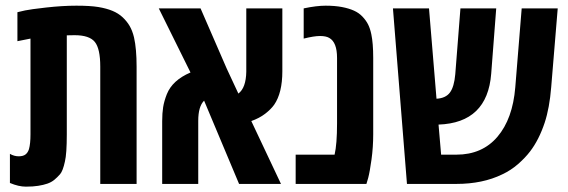

<svg xmlns="http://www.w3.org/2000/svg" viewBox="-20 -660 2040 689"><path d="M15.6 -3.4V-107.9Q30.8 -99.1 46.9 -99.1Q63 -99.1 71.5 -105.7Q80.1 -112.3 84 -125Q89.4 -144.5 89.4 -177.7V-521.5L42.5 -512.2V-616.2Q52.2 -618.7 70.1 -622.6Q87.9 -626.5 146.2 -633.1Q204.6 -639.6 254.2 -639.6Q303.7 -639.6 333 -634.8Q362.3 -629.9 383.5 -621.1Q404.8 -612.3 420.2 -597.9Q435.5 -583.5 445.3 -566.7Q455.1 -549.8 460.9 -525.9Q470.2 -485.4 470.2 -420.4V0H339.8V-420.9Q339.8 -485.4 320.3 -509.5Q300.8 -533.7 247.6 -533.7Q230.5 -533.7 219.7 -533.2V-177.7Q219.7 -107.9 212.9 -80.1Q205.6 -46.4 195.6 -34.9Q185.5 -23.4 174.8 -14.6Q164.1 -5.9 149.9 -1Q135.7 3.9 117.2 6.8Q98.6 9.8 72.8 9.8Q46.9 9.8 15.6 -3.4Z M993.2 -629.9V-404.3Q993.2 -326.7 963.9 -284.2Q952.1 -267.6 931.4 -251.7Q910.6 -235.8 881.8 -225.6L988.3 0H837.9L712.4 -298.8Q691.4 -277.8 691.4 -226.6V0H562V-225.1Q562 -253.4 565.4 -275.1Q568.8 -296.9 578.6 -321.8Q598.6 -372.1 663.6 -399.9L549.8 -629.9H699.7L793.5 -414.1L835.4 -324.2Q862.8 -344.7 863.8 -402.8V-629.9Z M1161.6 -523.9Q1149.9 -530.8 1128.4 -530.8Q1106.9 -530.8 1069.8 -521.5V-629.9Q1115.7 -639.6 1148.7 -639.6Q1181.6 -639.6 1207 -634.8Q1232.4 -629.9 1250.2 -621.8Q1268.1 -613.8 1280.8 -600.3Q1293.5 -586.9 1300.8 -572.5Q1308.1 -558.1 1312.5 -537.1Q1319.3 -504.9 1319.3 -452.1V-178.2Q1319.3 -132.3 1313.2 -87.9Q1307.1 -43.5 1301.3 -21.5L1294.9 0H1041V-105H1180.7Q1189.5 -142.6 1189.5 -217.3V-452.1Q1189.5 -508.3 1161.6 -523.9Z M1617.7 0H1440.4L1390.1 -629.9H1519.5L1546.4 -305.7Q1579.6 -307.6 1594.7 -328.1Q1609.9 -348.6 1613.8 -394L1632.3 -629.9H1760.7L1742.7 -395.5Q1729 -219.2 1553.7 -212.9L1563 -105H1617.7Q1710.4 -105 1765.1 -169.2Q1819.8 -233.4 1829.1 -346.7L1852.1 -629.9H1981.4L1958 -347.2Q1952.1 -272.9 1934.6 -219.7Q1914.1 -158.2 1882.3 -116.7Q1865.2 -94.2 1839.4 -71.5Q1813.5 -48.8 1782.2 -34.2Q1711.9 0 1617.7 0Z"/></svg>

Font: Open Sans Hebrew Condensed
Style: Bold
Weight: 700
Width: 3
Foundry: Ascender Corporation, Yanek Iontef
Version: Version 2.001;PS 002.001;hotconv 1.0.70;makeotf.lib2.5.58329